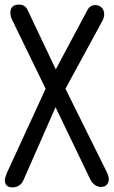

<svg xmlns="http://www.w3.org/2000/svg" viewBox="-20 -578 494 833"><path d="M10 172C5 184 1 197 1 205C1 210 2 215 4 219C9 230 19 235 33 235C56 235 73 224 82 203C128 97 175 -7 221 -113L371 199C381 220 399 233 418 233C433 233 443 227 448 216C451 211 452 205 452 199C452 190 449 181 444 170L264 -193L425 -489C430 -499 432 -508 432 -517C432 -540 415 -556 394 -556C378 -556 366 -548 358 -532L222 -277L100 -534C93 -550 81 -558 62 -558C37 -558 25 -546 25 -521C25 -512 28 -502 33 -491L178 -193Z"/></svg>

Font: Numismatica Pro
Style: Regular
Weight: 400
Designer: Chris Hopkins
Foundry: Edward C. D. Hopkins
Version: Version 2.19D